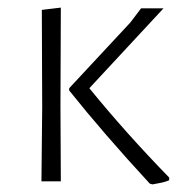

<svg xmlns="http://www.w3.org/2000/svg" viewBox="-20 -477 474 505"><path d="M140 -457 139 -198 140 0H89L91 -195L90 -451ZM425 -10V-3Q414 2 399.5 4.5Q385 7 381 8L374 6Q253 -125 162 -239V-245L323 -418L351 -455H410L215 -245Q311 -127 425 -10Z"/></svg>

Font: t
Style: Regular
Weight: 300
Designer: Juan Pablo del Peral
Foundry: Huerta Tipografica
Version: Version 2.004; ttfautohint (v1.8.1)